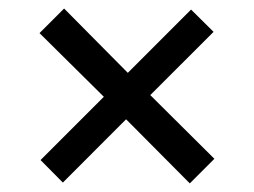

<svg xmlns="http://www.w3.org/2000/svg" viewBox="-20 -489 590 446"><path d="M476.1 -415 329.1 -268.1 478 -120.1 420.9 -63 272.9 -211.9 126 -64.9 74.2 -117.2 221.2 -264.2 71.8 -412.1 128.9 -469.2 276.9 -319.8 423.8 -466.8Z"/></svg>

Font: Code New Roman
Style: Regular
Weight: 400
Monospace: yes
Designer: Sam Radian
Foundry: Code New Roman
Version: Version 2.00 November 29, 2014